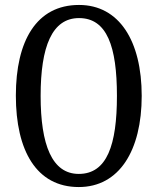

<svg xmlns="http://www.w3.org/2000/svg" viewBox="-20 -745 637 775"><path d="M298 10C461 10 552 -137 552 -358C552 -580 461 -725 299 -725C127 -725 44 -580 44 -359C44 -137 127 10 298 10ZM298 -43C190 -43 144 -160 144 -358C144 -557 190 -672 299 -672C412 -672 452 -557 452 -358C452 -160 412 -43 298 -43Z"/></svg>

Font: Noto Serif Devanagari ExtraCondensed
Style: Regular
Weight: 400
Width: 2
Designer: Universal Thirst, Indian Type Foundry and the Monotype Design Team
Foundry: Monotype Imaging Inc.
Version: Version 2.004